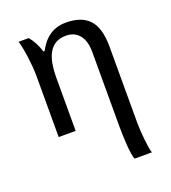

<svg xmlns="http://www.w3.org/2000/svg" viewBox="-142 -651 889 997"><g transform="rotate(-20 302.5 -153.0)"><path d="M98.1 -338.9Q98.1 -362.8 95.7 -391.1Q93.3 -419.4 89.6 -446.8Q85.9 -474.1 81.1 -497.8Q76.2 -521.5 71.8 -536.1H127.9Q144.5 -515.6 156 -493.4Q167.5 -471.2 175.8 -444.8H182.1Q192.9 -464.8 206.8 -483.2Q220.7 -501.5 239 -515.4Q257.3 -529.3 281.2 -537.6Q305.2 -545.9 335.9 -545.9Q379.4 -545.9 411.6 -534.4Q443.8 -522.9 465.1 -499.3Q486.3 -475.6 496.6 -438.5Q506.8 -401.4 506.8 -350.1V69.8Q506.8 88.4 508.3 113.5Q509.8 138.7 512.5 163.6Q515.1 188.5 518.6 209.5Q522 230.5 525.9 240.2H430.2Q425.8 231 422.4 209.7Q418.9 188.5 417 162.6Q415 136.7 414.1 108.9Q413.1 81.1 413.1 58.1V-355Q413.1 -418 385.7 -450Q358.4 -481.9 314 -481.9Q279.8 -481.9 256.6 -468.8Q233.4 -455.6 219 -430.9Q204.6 -406.2 198.2 -370.8Q191.9 -335.4 191.9 -291V0H98.1Z"/></g></svg>

Font: Droid-TTFautohint Serif
Style: Regular
Weight: 400
Foundry: Ascender Corporation
Version: Version 1.00; ttfautohint (v1.00rc1.4-1a1c-dirty) -l 8 -r 50